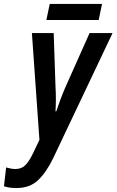

<svg xmlns="http://www.w3.org/2000/svg" viewBox="-101 -709 588 969"><path d="M-18 240Q-39 240 -54 237.5Q-69 235 -81 231L-70 136Q-59 139 -47.5 141.5Q-36 144 -23 144Q9 144 28.5 123Q48 102 66 64L98 -3L60 -542H170L179 -274Q181 -243 181 -209Q181 -175 179 -147H183Q192 -174 204 -206.5Q216 -239 227 -264L351 -542H467L168 88Q134 159 92 199.5Q50 240 -18 240ZM133 -608 150 -689H414L397 -608Z"/></svg>

Font: Noto Sans Condensed SemiBold
Style: Italic
Weight: 600
Width: 3
Italic angle: -12°
Designer: Monotype Design Team
Foundry: Monotype Imaging Inc.
Version: Version 2.013; ttfautohint (v1.8.4.7-5d5b)